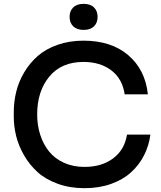

<svg xmlns="http://www.w3.org/2000/svg" viewBox="-20 -963 837 1001"><path d="M470 -825.7Q451.2 -807.1 416 -807.1Q380.9 -807.1 361.8 -825.7Q342.8 -844.2 342.8 -875Q342.8 -905.8 361.8 -924.3Q380.9 -942.9 416 -942.9Q451.2 -942.9 470 -924.3Q488.8 -905.8 488.8 -875Q488.8 -844.2 470 -825.7ZM420.9 18.1Q343.8 18.1 280.3 -5.1Q216.8 -28.3 175.3 -66.2Q133.8 -104 105.2 -153.6Q76.7 -203.1 64.2 -253.9Q51.8 -304.7 51.8 -356V-377.9Q51.8 -432.6 64.7 -485.1Q77.6 -537.6 106.4 -586.2Q135.3 -634.8 176.8 -671.1Q218.3 -707.5 279.8 -729.2Q341.3 -751 415 -751Q560.1 -751 648.7 -675.3Q737.3 -599.6 751 -471.2H629.9Q618.2 -552.7 560.1 -596.4Q502 -640.1 415 -640.1Q300.3 -640.1 237.1 -563.7Q173.8 -487.3 173.8 -366.2Q173.8 -309.6 189.7 -260.3Q205.6 -210.9 235.8 -173.3Q266.1 -135.7 313.7 -114.3Q361.3 -92.8 420.9 -92.8Q510.3 -92.8 569.8 -137.2Q629.4 -181.6 642.1 -261.2H764.2Q756.3 -202.6 730.7 -152.6Q705.1 -102.5 662.8 -64.2Q620.6 -25.9 558.3 -3.9Q496.1 18.1 420.9 18.1Z"/></svg>

Font: Sora Medium
Style: Regular
Weight: 500
Designer: Jonathan Barnbrook, Julián Moncada
Foundry: Barnbrook Fonts
Version: Version 2.000